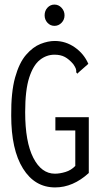

<svg xmlns="http://www.w3.org/2000/svg" viewBox="-20 -809 440 839"><path d="M221 10Q132 10 80.5 -72.5Q29 -155 29 -304Q28 -406 46 -470.5Q64 -535 94 -569.5Q124 -604 157 -617Q190 -630 219 -630Q267 -630 307 -602Q347 -574 366 -530L325 -494L318 -487L313 -493Q314 -501 311.5 -508.5Q309 -516 300 -529Q282 -550 263.5 -560Q245 -570 218 -570Q183 -570 154 -547Q125 -524 107.5 -469.5Q90 -415 90 -319Q90 -189 125.5 -119.5Q161 -50 220 -50Q241 -50 266 -57.5Q291 -65 309 -84V-239H222V-297H368V-53Q299 10 221 10ZM218 -696Q200 -696 187.5 -709.5Q175 -723 175 -742Q175 -762 187.5 -775.5Q200 -789 218 -789Q236 -789 249 -775Q262 -761 262 -742Q262 -723 249 -709.5Q236 -696 218 -696Z"/></svg>

Font: Inconsolata Condensed
Style: Regular
Weight: 400
Width: 3
Monospace: yes
Designer: Raph Levien, Cyreal, Brenton Simpson
Foundry: Raph Levien, Cyreal, Google
Version: Version 3.000; ttfautohint (v1.8.2.53-6de2)